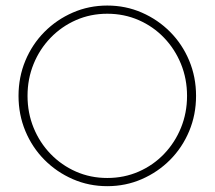

<svg xmlns="http://www.w3.org/2000/svg" viewBox="-20 -653 762 682"><path d="M361.1 8.3Q295.8 8.3 238.5 -16.7Q181.2 -41.7 137.8 -85.4Q94.4 -129.2 70.1 -187.5Q45.8 -245.8 45.8 -312.5Q45.8 -379.2 70.1 -437.5Q94.4 -495.8 137.8 -539.6Q181.2 -583.3 238.5 -608.3Q295.8 -633.3 361.1 -633.3Q426.4 -633.3 483.7 -608.3Q541 -583.3 584.4 -539.6Q627.8 -495.8 652.1 -437.5Q676.4 -379.2 676.4 -312.5Q676.4 -245.8 652.1 -187.5Q627.8 -129.2 584.4 -85.4Q541 -41.7 483.7 -16.7Q426.4 8.3 361.1 8.3ZM361.1 -20.8Q420.8 -20.8 472.6 -43.4Q524.3 -66 562.8 -106.2Q601.4 -146.5 622.9 -199.3Q644.4 -252.1 644.4 -312.5Q644.4 -372.9 622.9 -425.7Q601.4 -478.5 562.8 -518.8Q524.3 -559 472.6 -581.6Q420.8 -604.2 361.1 -604.2Q301.4 -604.2 250 -581.6Q198.6 -559 159.7 -518.8Q120.8 -478.5 99.3 -425.7Q77.8 -372.9 77.8 -312.5Q77.8 -252.1 99.3 -199.3Q120.8 -146.5 159.7 -106.2Q198.6 -66 250 -43.4Q301.4 -20.8 361.1 -20.8Z"/></svg>

Font: Afacad Flux Thin
Style: Regular
Weight: 250
Designer: Kristian Moeller
Foundry: Dicotype
Version: Version 1.100